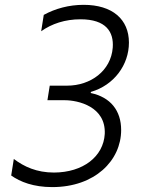

<svg xmlns="http://www.w3.org/2000/svg" viewBox="-20 -757 594 787"><path d="M194.2 9.9C369 9.9 476.6 -99.1 476.6 -224.1C476.6 -303.6 432.9 -358.7 351.9 -375.7L352.6 -380.3C447.4 -407.7 508.5 -491.1 508.5 -582.4C508.5 -677.9 440.7 -737.2 322.8 -737.2C262.8 -737.2 206.7 -721.9 159.4 -696L148.8 -628.9C192.1 -659.8 246.8 -677.9 310 -677.9C414.8 -677.9 447.1 -626.1 442.1 -561.4C434.7 -467 351.9 -405.9 255 -405.9H183.9L174.4 -346.2H245.4C299.4 -346.2 414.4 -320.7 409.4 -208.1C404.1 -115.1 320.3 -50.1 201.3 -49.7C130.3 -49.7 78.5 -73.9 36.6 -105.5L25.9 -37.6C62.9 -11.4 117.2 9.9 194.2 9.9Z"/></svg>

Font: TID UI Light
Style: Italic
Weight: 300
Italic angle: -9.39999°
Designer: The TID Project Authors
Foundry: Bakken & Bæck
Version: Version 1.001;hotconv 1.0.109;makeotfexe 2.5.65596